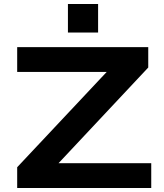

<svg xmlns="http://www.w3.org/2000/svg" viewBox="-20 -941 820 961"><path d="M66 0V-104L562 -632L575 -581H66V-705H722V-603L225 -73L212 -124H737V0ZM320 -778V-921H471V-778Z"/></svg>

Font: Nunito Sans 7pt Expanded
Style: Bold
Weight: 700
Width: 7
Designer: Vernon Adams
Foundry: Vernon Adams
Version: Version 3.101;gftools[0.9.27]